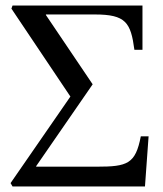

<svg xmlns="http://www.w3.org/2000/svg" viewBox="-20 -670 584 690"><path d="M18 -12 25 0H501L514 -180H486C467 -81 438 -71 328 -71H110V-73L313 -367L145 -616V-618H321C432 -618 450 -589 463 -491H492V-650H25L21 -639L233 -323Z"/></svg>

Font: erewhon
Style: Regular
Weight: 400
Version: Version 1.0.0